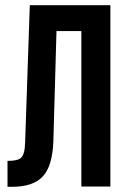

<svg xmlns="http://www.w3.org/2000/svg" viewBox="-20 -720 490 741"><path d="M9 -99Q49 -99 61 -111Q76 -124 77 -171L95 -700H406V0H294V-600H198L186 -177Q183 -81 146 -40Q109 1 26 1H9Z"/></svg>

Font: Adderley Bold
Style: Regular
Weight: 700
Designer: gorohovskiy
Version: Version 1.003 November 13, 2017